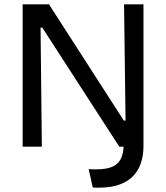

<svg xmlns="http://www.w3.org/2000/svg" viewBox="-20 -680 769 890"><path d="M410 189 391 104Q401 105 410 105Q419 105 426 105Q478 105 505.5 90.5Q533 76 543 50Q553 24 553 -8V-48H645V-1Q645 37 634.5 71.5Q624 106 600.5 132.5Q577 159 537 174.5Q497 190 436 190Q431 190 425 190Q419 190 410 189ZM85 0V-660H207L554 -121H562L555 -660H645V0H533L176 -552H168L174 0Z"/></svg>

Font: Bricolage Grotesque 17pt
Style: Regular
Weight: 400
Version: Version 1.001;gftools[0.9.33.dev8+g029e19f]